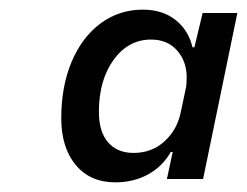

<svg xmlns="http://www.w3.org/2000/svg" viewBox="-20 -757 512 398"><path d="M107 -512Q107 -578 128.5 -629Q150 -680 188.5 -708.5Q227 -737 276 -737Q317 -737 344 -715.5Q371 -694 379 -659H383L400 -730H472L401 -386H326L338 -442H334Q317 -412 287 -395.5Q257 -379 219 -379Q167 -379 137 -415Q107 -451 107 -512ZM355 -526 365 -573Q367 -581 367 -596Q367 -630 347 -652.5Q327 -675 293 -675Q246 -675 215.5 -633Q185 -591 185 -525Q185 -484 204 -462Q223 -440 257 -440Q295 -440 321.5 -464.5Q348 -489 355 -526Z"/></svg>

Font: Mona Sans Medium
Style: Italic
Weight: 500
Italic angle: -11.7°
Designer: Deni Anggara
Foundry: GitHub
Version: Version 2.000